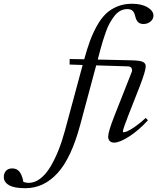

<svg xmlns="http://www.w3.org/2000/svg" viewBox="-301 -745 836 1018"><path d="M-166.5 252.9Q-225.6 252.9 -253.2 236.8Q-280.8 220.7 -280.8 193.4Q-280.8 173.8 -269.3 160.9Q-257.8 147.9 -235.8 147.9Q-212.4 147.9 -198.2 164.8Q-184.1 181.6 -176.8 219.7Q-162.1 224.6 -148.9 224.6Q-117.2 224.6 -87.6 202.1Q-58.1 179.7 -34.2 139.9Q-10.3 100.1 9 51.8Q28.3 3.4 43.9 -54.7L137.2 -400.4L67.9 -402.8L68.4 -432.1L145.5 -430.7Q161.1 -487.3 176.3 -528.3Q191.4 -569.3 213.1 -608.4Q234.9 -647.5 260 -671.6Q285.2 -695.8 320.3 -710.4Q355.5 -725.1 398.4 -725.1Q450.2 -725.1 481.4 -706.1Q512.7 -687 512.7 -662.1Q512.7 -644 497.1 -630.9Q481.4 -617.7 459.5 -617.7Q448.2 -617.7 439.9 -621.6Q431.6 -625.5 426.8 -632.8Q421.9 -640.1 419.7 -646Q417.5 -651.9 415.5 -660.2Q411.6 -678.2 402.3 -687.5Q393.1 -696.8 373.5 -696.8Q354 -696.8 336.4 -687.3Q318.8 -677.7 304.9 -659.2Q291 -640.6 280.3 -621.6Q269.5 -602.5 259.8 -574.5Q250 -546.4 244.4 -528.1Q238.8 -509.8 231.4 -482.9L217.3 -429.2L394 -425.3Q440.4 -424.3 456.1 -417Q471.7 -409.7 471.7 -393.6Q471.7 -369.6 439.9 -287.1L377.4 -127.9Q350.6 -59.1 350.6 -47.9Q350.6 -43.9 354.5 -43.9Q361.3 -43.9 374 -49.1Q386.7 -54.2 413.6 -72.5Q440.4 -90.8 471.7 -119.6L483.4 -107.4Q435.5 -54.7 384.5 -21.7Q333.5 11.2 303.7 11.2Q289.1 11.2 280.8 2.7Q272.5 -5.9 272.5 -20.5Q272.5 -46.4 305.7 -130.9L395.5 -358.4Q401.9 -371.1 397.5 -381.8Q393.1 -392.6 377.4 -393.1L209 -398.4L124.5 -84Q77.1 93.3 3.9 173.1Q-69.3 252.9 -166.5 252.9Z"/></svg>

Font: Elstob 14pt
Style: Italic
Weight: 400
Italic angle: -20°
Designer: Peter S. Baker
Version: Version 1.015